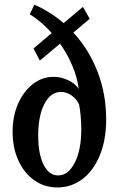

<svg xmlns="http://www.w3.org/2000/svg" viewBox="-20 -792 513 822"><path d="M225.5 10.5Q170.5 10.5 127 -20Q83.5 -50.5 58.8 -104.5Q34 -158.5 34 -228.5Q34 -294.5 57.2 -347.5Q80.5 -400.5 120.2 -431.8Q160 -463 209.5 -463Q242 -463 272.2 -448.5Q302.5 -434 317 -411Q311 -459.5 290 -509.8Q269 -560 237 -605L150.5 -532.5L123.5 -584.5L201.5 -650.5Q157.5 -700 107.5 -731L127 -772Q195.5 -742 252.5 -693L335 -762.5L364 -711.5L294 -652.5Q361 -580 397.8 -484.5Q434.5 -389 434.5 -282Q434.5 -192.5 407.2 -126.8Q380 -61 332.8 -25.2Q285.5 10.5 225.5 10.5ZM229 -41Q272.5 -41 300.2 -95.8Q328 -150.5 328 -238.5Q328 -265 325.5 -294Q323 -323 318.5 -345Q306.5 -370 285.2 -384.2Q264 -398.5 241 -398.5Q197 -398.5 170.2 -347.2Q143.5 -296 143.5 -212Q143.5 -133 166.5 -87Q189.5 -41 229 -41Z"/></svg>

Font: Libre Caslon Condensed Medium
Style: Regular
Weight: 500
Designer: Pablo Impallari, Rodrigo Fuenzalida, Katja Schimmel, Ertekin Erdin
Foundry: Pablo Impallari, Rodrigo Fuenzalida
Version: Version 2.000; ttfautohint (v1.8.4.7-5d5b);gftools[0.9.33]